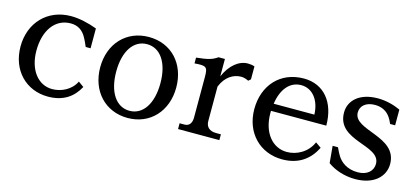

<svg xmlns="http://www.w3.org/2000/svg" viewBox="-50 -859 2630 1217"><g transform="rotate(15 1264.5 -250.0)"><path d="M439 -351H471V-481C415 -502 354 -516 300 -516C146 -516 39 -404 39 -248C39 -92 144 15 288 15C389 15 452 -31 490 -102L454 -128C426 -69 362 -38 302 -38C208 -38 143 -124 143 -248C143 -381 207 -471 310 -471C356 -471 391 -449 414 -404C421 -391 428 -377 439 -351Z M811 -32C723 -32 666 -117 666 -251C666 -385 723 -469 811 -469C899 -469 956 -385 956 -251C956 -117 899 -32 811 -32ZM561 -251C561 -95 664 15 811 15C958 15 1060 -95 1060 -251C1060 -407 958 -516 811 -516C664 -516 561 -407 561 -251Z M1311 -99V-325C1339 -395 1391 -424 1441 -424C1456 -424 1473 -419 1489 -411L1504 -424V-509C1489 -514 1475 -516 1460 -516C1402 -516 1346 -472 1311 -392V-506H1269C1238 -484 1211 -475 1132 -467V-429C1208 -435 1218 -430 1218 -363V-96C1218 -59 1201 -38 1171 -38H1139V0H1410V-38H1378C1335 -38 1311 -60 1311 -99Z M1573 -248C1573 -92 1680 15 1825 15C1934 15 2002 -38 2043 -119L2006 -145C1976 -75 1907 -38 1842 -38C1745 -38 1678 -124 1678 -248V-264H2041C2041 -418 1958 -516 1828 -516C1673 -516 1573 -404 1573 -248ZM1683 -312C1697 -409 1747 -471 1822 -471C1897 -471 1947 -405 1950 -312Z M2212 -397C2212 -440 2247 -471 2306 -471C2352 -471 2387 -452 2410 -416C2414 -411 2423 -393 2429 -379H2462V-482C2422 -501 2368 -516 2314 -516C2193 -516 2128 -453 2128 -374C2128 -186 2408 -236 2408 -111C2408 -66 2373 -30 2309 -30C2237 -30 2196 -66 2175 -99C2167 -112 2158 -129 2148 -151H2113L2123 -40C2168 -7 2233 16 2304 16C2428 16 2495 -52 2495 -133C2495 -317 2212 -278 2212 -397Z"/></g></svg>

Font: LT Superior Serif Medium
Style: Regular
Weight: 500
Designer: Daniel Lyons
Foundry: LyonsType
Version: Version 2.120;FEAKit 1.0